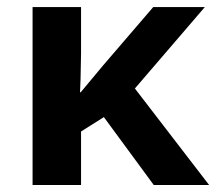

<svg xmlns="http://www.w3.org/2000/svg" viewBox="-20 -527 616 547"><path d="M210 -264.2 273.9 -340.8 416.5 -506.8H563.5L364.3 -274.9L575.7 0H418L275.9 -193.4L210.9 -152.3V0H72.8V-506.8H210.9V-374L209.5 -301.3L208 -264.2Z"/></svg>

Font: Bpm'online Open Sans
Style: Bold
Weight: 700
Foundry: Ascender Corporation
Version: Version 1.10